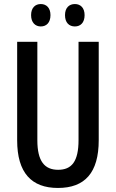

<svg xmlns="http://www.w3.org/2000/svg" viewBox="-20 -921 574 951"><path d="M134 -846C134 -809 155 -790 182 -790C210 -790 230 -809 230 -846C230 -882 210 -901 182 -901C155 -901 134 -883 134 -846ZM302 -846C302 -809 322 -790 351 -790C379 -790 399 -809 399 -846C399 -882 379 -901 351 -901C323 -901 302 -883 302 -846ZM469 -227V-714H369V-227C369 -121 335 -80 268 -80C201 -80 165 -122 165 -226V-714H65V-226C65 -65 136 10 267 10C400 10 469 -65 469 -227Z"/></svg>

Font: Noto Sans Hebrew ExtraCondensed Medium
Style: Regular
Weight: 500
Width: 2
Designer: Monotype Design Team
Foundry: Monotype Imaging Inc.
Version: Version 2.004